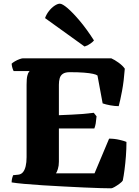

<svg xmlns="http://www.w3.org/2000/svg" viewBox="-20 -1020 752 1040"><path d="M582 0Q566 0 526.5 -1Q487 -2 434 -4.5Q381 -7 323 -10Q265 -13 209.5 -16.5Q154 -20 110.5 -24Q67 -28 43 -32Q43 -44 46 -55.5Q49 -67 51 -71L80 -74Q95 -76 104.5 -87.5Q114 -99 119 -119.5Q124 -140 124 -169V-561Q124 -594 128 -609.5Q132 -625 136.5 -630Q141 -635 140 -635H54Q51 -640 47.5 -651Q44 -662 43 -675Q49 -681 61 -688Q73 -695 85.5 -699.5Q98 -704 103 -704H583Q601 -696 622.5 -680.5Q644 -665 656 -648Q651 -580 641 -527Q631 -474 623 -445Q602 -445 577.5 -449.5Q553 -454 536 -460L508 -611Q502 -616 484 -620Q466 -624 435 -626.5Q404 -629 358 -629Q334 -629 321 -620.5Q308 -612 303.5 -596.5Q299 -581 299 -561V-396Q338 -398 367.5 -399Q397 -400 425.5 -402.5Q454 -405 488 -409L503 -390Q501 -366 498.5 -351.5Q496 -337 491 -324H299V-144Q299 -122 293.5 -104.5Q288 -87 283 -81H492L571 -269Q600 -269 627.5 -262.5Q655 -256 665 -251Q665 -213 662 -174Q659 -135 654.5 -100.5Q650 -66 645 -42Q641 -35 627.5 -25Q614 -15 601 -7.5Q588 0 582 0ZM438 -768 224 -922Q231 -942 245 -960Q259 -978 275.5 -989Q292 -1000 304 -1000Q318 -1000 346.5 -975.5Q375 -951 412.5 -906.5Q450 -862 489 -801Q485 -795 470 -784Q455 -773 438 -768Z"/></svg>

Font: Texturina Medium 12pt Black
Style: Regular
Weight: 900
Version: Version 1.002